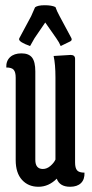

<svg xmlns="http://www.w3.org/2000/svg" viewBox="-20 -704 351 734"><path d="M115 -93Q115 -58 144 -58Q159 -58 172.5 -69.5Q186 -81 192 -94V-408Q192 -458 185 -490L250 -494Q267 -494 267 -479V-83Q267 -62 274.5 -53Q282 -44 303 -44Q304 -18 289.5 -4Q275 10 248 10Q208 10 197 -21Q166 10 127 10Q88 10 64 -16.5Q40 -43 40 -92V-407Q40 -428 32.5 -437Q25 -446 4 -446Q3 -471 18.5 -485.5Q34 -500 62 -500Q90 -500 102.5 -484Q115 -468 115 -431ZM95 -528Q53 -543 53 -554Q53 -557 55 -560L99 -642L114 -676Q124 -684 151 -684Q178 -684 192 -677Q197 -662 208 -642L252 -560Q254 -557 254 -553Q254 -549 249 -546L212 -528Q207 -541 195 -558L153 -618L112 -558Z"/></svg>

Font: Medula One
Style: Regular
Weight: 400
Designer: Luciano Vergara
Foundry: Luciano Vergara
Version: Version 1.002